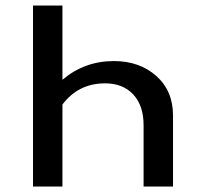

<svg xmlns="http://www.w3.org/2000/svg" viewBox="-20 -678 725 698"><path d="M394 -456Q487 -456 548 -402Q609 -348 609 -258V0H502V-223Q502 -294 464.5 -334.5Q427 -375 362 -375Q265 -375 207 -298V0H100V-658H207V-388Q287 -456 394 -456Z"/></svg>

Font: EauTestText Semibold
Style: Regular
Weight: 600
Designer: Christian Thalmann (Catharsis Fonts)
Version: Version 0.001;PS 000.001;hotconv 1.0.88;makeotf.lib2.5.64775